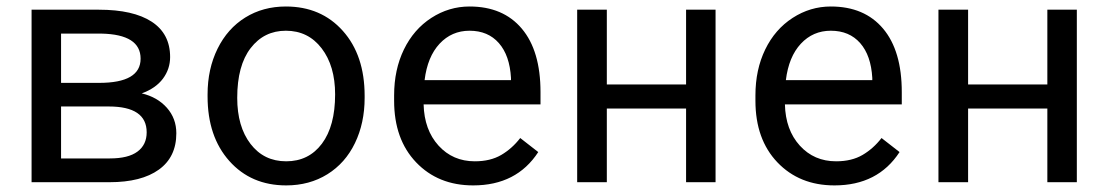

<svg xmlns="http://www.w3.org/2000/svg" viewBox="-20 -558 3394 588"><path d="M76.7 0V-528.3H282.7Q388.2 -528.3 444.6 -491.5Q501 -454.6 501 -383.3Q501 -346.7 479 -317.1Q457 -287.6 414.1 -272Q461.9 -260.7 491 -228Q520 -195.3 520 -149.9Q520 -77.1 466.6 -38.6Q413.1 0 315.4 0ZM167 -231.9V-72.8H316.4Q373 -72.8 401.1 -93.8Q429.2 -114.7 429.2 -152.8Q429.2 -231.9 313 -231.9ZM167 -304.2H283.7Q410.6 -304.2 410.6 -378.4Q410.6 -452.6 290.5 -455.1H167Z M615.7 -269Q615.7 -346.7 646.2 -408.7Q676.8 -470.7 731.2 -504.4Q785.6 -538.1 855.5 -538.1Q963.4 -538.1 1030 -463.4Q1096.7 -388.7 1096.7 -264.6V-258.3Q1096.7 -181.2 1067.1 -119.9Q1037.6 -58.6 982.7 -24.4Q927.7 9.8 856.4 9.8Q749 9.8 682.4 -64.9Q615.7 -139.6 615.7 -262.7ZM706.5 -258.3Q706.5 -170.4 747.3 -117.2Q788.1 -64 856.4 -64Q925.3 -64 965.8 -117.9Q1006.3 -171.9 1006.3 -269Q1006.3 -356 965.1 -409.9Q923.8 -463.9 855.5 -463.9Q788.6 -463.9 747.6 -410.6Q706.5 -357.4 706.5 -258.3Z M1429.2 9.8Q1321.8 9.8 1254.4 -60.8Q1187 -131.3 1187 -249.5V-266.1Q1187 -344.7 1217 -406.5Q1247.1 -468.3 1301 -503.2Q1355 -538.1 1418 -538.1Q1521 -538.1 1578.1 -470.2Q1635.3 -402.3 1635.3 -275.9V-238.3H1277.3Q1279.3 -160.2 1323 -112.1Q1366.7 -64 1434.1 -64Q1481.9 -64 1515.1 -83.5Q1548.3 -103 1573.2 -135.3L1628.4 -92.3Q1562 9.8 1429.2 9.8ZM1418 -463.9Q1363.3 -463.9 1326.2 -424.1Q1289.1 -384.3 1280.3 -312.5H1544.9V-319.3Q1541 -388.2 1507.8 -426Q1474.6 -463.9 1418 -463.9Z M2171.4 0H2081.1V-225.6H1838.4V0H1747.6V-528.3H1838.4V-299.3H2081.1V-528.3H2171.4Z M2535.6 9.8Q2428.2 9.8 2360.8 -60.8Q2293.5 -131.3 2293.5 -249.5V-266.1Q2293.5 -344.7 2323.5 -406.5Q2353.5 -468.3 2407.5 -503.2Q2461.4 -538.1 2524.4 -538.1Q2627.4 -538.1 2684.6 -470.2Q2741.7 -402.3 2741.7 -275.9V-238.3H2383.8Q2385.7 -160.2 2429.4 -112.1Q2473.1 -64 2540.5 -64Q2588.4 -64 2621.6 -83.5Q2654.8 -103 2679.7 -135.3L2734.9 -92.3Q2668.5 9.8 2535.6 9.8ZM2524.4 -463.9Q2469.7 -463.9 2432.6 -424.1Q2395.5 -384.3 2386.7 -312.5H2651.4V-319.3Q2647.5 -388.2 2614.3 -426Q2581.1 -463.9 2524.4 -463.9Z M3277.8 0H3187.5V-225.6H2944.8V0H2854V-528.3H2944.8V-299.3H3187.5V-528.3H3277.8Z"/></svg>

Font: APIMedia Roboto
Style: Regular
Weight: 400
Designer: Google
Version: Version 2.137; 2017